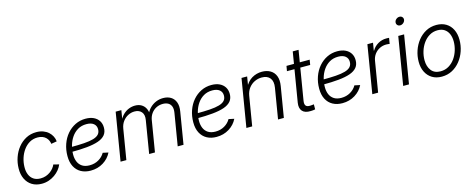

<svg xmlns="http://www.w3.org/2000/svg" viewBox="-35 -1397 5118 2074"><g transform="rotate(-15 2524.0 -360.0)"><path d="M245.1 10.3Q182.1 10.3 136.5 -17.8Q90.8 -45.9 66.7 -96.7Q42.5 -147.5 43.9 -214.4Q44.9 -277.3 65.4 -336.2Q85.9 -395 123.5 -441.9Q161.1 -488.8 213.1 -516.4Q265.1 -543.9 329.1 -543.9Q371.1 -543.9 405 -531.2Q439 -518.6 462.9 -496.8Q486.8 -475.1 500.7 -447.8Q514.6 -420.4 517.1 -390.6L453.6 -379.9Q451.7 -399.4 443.1 -418Q434.6 -436.5 419.2 -451.7Q403.8 -466.8 381.1 -475.8Q358.4 -484.9 327.6 -484.9Q276.9 -484.9 237.1 -461.7Q197.3 -438.5 168.9 -399.2Q140.6 -359.9 125.2 -311.8Q109.9 -263.7 108.9 -214.4Q107.4 -165.5 122.6 -128.2Q137.7 -90.8 168.9 -69.8Q200.2 -48.8 246.6 -48.8Q278.8 -48.8 306.2 -58.3Q333.5 -67.9 355.5 -83.7Q377.4 -99.6 393.1 -119.1Q408.7 -138.7 417 -158.7L478.5 -143.1Q466.8 -113.3 444.3 -85.7Q421.9 -58.1 391.4 -36.6Q360.8 -15.1 324 -2.4Q287.1 10.3 245.1 10.3Z M792 10.3Q730 10.3 684.1 -15.1Q638.2 -40.5 613 -88.9Q587.9 -137.2 587.9 -205.6Q587.9 -277.3 609.9 -339.4Q631.8 -401.4 671.6 -447.8Q711.4 -494.1 764.6 -520.3Q817.9 -546.4 879.9 -546.4Q932.1 -546.4 969.7 -528.6Q1007.3 -510.7 1027.8 -478.5Q1048.3 -446.3 1048.3 -402.3Q1048.3 -353 1022 -321Q995.6 -289.1 943.8 -271Q892.1 -252.9 814.7 -245.4Q737.3 -237.8 634.8 -237.8L642.6 -290.5Q732.4 -290.5 796.9 -294.9Q861.3 -299.3 902.6 -311.5Q943.8 -323.7 963.4 -345.7Q982.9 -367.7 982.9 -402.3Q982.9 -441.4 954.6 -464.4Q926.3 -487.3 874.5 -487.3Q818.8 -487.3 777.1 -462.6Q735.4 -438 707.3 -397Q679.2 -356 665.3 -305.9Q651.4 -255.9 651.4 -204.6Q651.4 -160.2 666.5 -124.8Q681.6 -89.4 713.6 -68.8Q745.6 -48.3 795.4 -48.3Q851.6 -48.3 896.2 -74.2Q940.9 -100.1 964.8 -142.6L1025.9 -129.4Q995.1 -66.4 932.9 -28.1Q870.6 10.3 792 10.3Z M1126.5 0 1215.3 -535.6H1278.8L1259.3 -416.5L1251.5 -418.5Q1270.5 -461.9 1299.8 -490Q1329.1 -518.1 1363.5 -531.5Q1397.9 -544.9 1432.6 -544.9Q1474.1 -544.9 1503.4 -527.6Q1532.7 -510.3 1548.3 -480.2Q1564 -450.2 1564.9 -411.1L1553.2 -415.5Q1570.3 -455.6 1599.6 -484.4Q1628.9 -513.2 1666.7 -529.1Q1704.6 -544.9 1747.1 -544.9Q1796.9 -544.9 1832.5 -523.2Q1868.2 -501.5 1884 -459.2Q1899.9 -417 1889.2 -355L1830.6 0H1765.6L1825.2 -358.9Q1832.5 -402.8 1821.5 -430.7Q1810.5 -458.5 1786.1 -471.7Q1761.7 -484.9 1728.5 -484.9Q1687.5 -484.9 1653.8 -467.5Q1620.1 -450.2 1597.9 -419.2Q1575.7 -388.2 1568.8 -347.7L1511.2 0H1446.3L1506.3 -364.3Q1516.1 -421.9 1489.3 -453.4Q1462.4 -484.9 1412.1 -484.9Q1374 -484.9 1339.4 -467.3Q1304.7 -449.7 1280 -417Q1255.4 -384.3 1247.6 -338.9L1191.4 0Z M2199.2 10.3Q2137.2 10.3 2091.3 -15.1Q2045.4 -40.5 2020.3 -88.9Q1995.1 -137.2 1995.1 -205.6Q1995.1 -277.3 2017.1 -339.4Q2039.1 -401.4 2078.9 -447.8Q2118.7 -494.1 2171.9 -520.3Q2225.1 -546.4 2287.1 -546.4Q2339.4 -546.4 2377 -528.6Q2414.6 -510.7 2435.1 -478.5Q2455.6 -446.3 2455.6 -402.3Q2455.6 -353 2429.2 -321Q2402.8 -289.1 2351.1 -271Q2299.3 -252.9 2221.9 -245.4Q2144.5 -237.8 2042 -237.8L2049.8 -290.5Q2139.6 -290.5 2204.1 -294.9Q2268.6 -299.3 2309.8 -311.5Q2351.1 -323.7 2370.6 -345.7Q2390.1 -367.7 2390.1 -402.3Q2390.1 -441.4 2361.8 -464.4Q2333.5 -487.3 2281.7 -487.3Q2226.1 -487.3 2184.3 -462.6Q2142.6 -438 2114.5 -397Q2086.4 -356 2072.5 -305.9Q2058.6 -255.9 2058.6 -204.6Q2058.6 -160.2 2073.7 -124.8Q2088.9 -89.4 2120.8 -68.8Q2152.8 -48.3 2202.6 -48.3Q2258.8 -48.3 2303.5 -74.2Q2348.1 -100.1 2372.1 -142.6L2433.1 -129.4Q2402.3 -66.4 2340.1 -28.1Q2277.8 10.3 2199.2 10.3Z M2653.3 -329.1 2598.6 0H2533.7L2622.6 -535.6H2685.5L2665 -410.2L2652.3 -412.1Q2686 -481.4 2738 -512.5Q2790 -543.5 2851.1 -543.5Q2906.7 -543.5 2946 -520Q2985.4 -496.6 3002.7 -451.7Q3020 -406.7 3009.3 -341.8L2952.6 0H2887.7L2944.3 -341.3Q2955.6 -409.7 2925.5 -446.8Q2895.5 -483.9 2834 -483.9Q2790.5 -483.9 2752.4 -465.3Q2714.4 -446.8 2688 -412.1Q2661.6 -377.4 2653.3 -329.1Z M3384.8 -535.6 3375.5 -479H3115.7L3125.5 -535.6ZM3231.4 -669.4H3296.4L3206.1 -124.5Q3199.7 -85.4 3213.9 -68.6Q3228 -51.8 3264.6 -54.2Q3272.5 -54.7 3283.4 -55.7Q3294.4 -56.6 3303.7 -58.1L3303.2 -2Q3292.5 0.5 3279.3 2Q3266.1 3.4 3252.9 3.4Q3188.5 6.3 3159.4 -26.6Q3130.4 -59.6 3140.1 -119.6Z M3606.9 10.3Q3544.9 10.3 3499 -15.1Q3453.1 -40.5 3428 -88.9Q3402.8 -137.2 3402.8 -205.6Q3402.8 -277.3 3424.8 -339.4Q3446.8 -401.4 3486.6 -447.8Q3526.4 -494.1 3579.6 -520.3Q3632.8 -546.4 3694.8 -546.4Q3747.1 -546.4 3784.7 -528.6Q3822.3 -510.7 3842.8 -478.5Q3863.3 -446.3 3863.3 -402.3Q3863.3 -353 3836.9 -321Q3810.5 -289.1 3758.8 -271Q3707 -252.9 3629.6 -245.4Q3552.2 -237.8 3449.7 -237.8L3457.5 -290.5Q3547.4 -290.5 3611.8 -294.9Q3676.3 -299.3 3717.5 -311.5Q3758.8 -323.7 3778.3 -345.7Q3797.9 -367.7 3797.9 -402.3Q3797.9 -441.4 3769.5 -464.4Q3741.2 -487.3 3689.5 -487.3Q3633.8 -487.3 3592 -462.6Q3550.3 -438 3522.2 -397Q3494.1 -356 3480.2 -305.9Q3466.3 -255.9 3466.3 -204.6Q3466.3 -160.2 3481.4 -124.8Q3496.6 -89.4 3528.6 -68.8Q3560.5 -48.3 3610.4 -48.3Q3666.5 -48.3 3711.2 -74.2Q3755.9 -100.1 3779.8 -142.6L3840.8 -129.4Q3810.1 -66.4 3747.8 -28.1Q3685.5 10.3 3606.9 10.3Z M3941.9 0 4030.3 -535.6H4093.3L4079.1 -450.7H4083Q4106 -492.2 4149.2 -517.6Q4192.4 -543 4243.2 -543Q4251.5 -543 4260 -542.5Q4268.6 -542 4274.4 -541.5L4263.7 -476.6Q4259.3 -477.1 4248.8 -478.5Q4238.3 -480 4225.6 -480Q4186 -480 4151.4 -462.6Q4116.7 -445.3 4093.5 -414.1Q4070.3 -382.8 4063.5 -340.8L4006.8 0Z M4287.1 0 4375.5 -535.6H4440.9L4352.1 0ZM4425.3 -640.6Q4406.2 -640.6 4394.5 -654.1Q4382.8 -667.5 4385.7 -686.5Q4388.7 -706.1 4405 -719.2Q4421.4 -732.4 4440.9 -732.4Q4460.4 -732.4 4472.2 -719.2Q4483.9 -706.1 4481 -686.5Q4477.5 -667.5 4461.4 -654.1Q4445.3 -640.6 4425.3 -640.6Z M4718.3 11.2Q4655.8 11.2 4610.6 -16.4Q4565.4 -43.9 4540.8 -93.3Q4516.1 -142.6 4516.1 -208Q4516.1 -271.5 4536.4 -331.3Q4556.6 -391.1 4594.5 -439.2Q4632.3 -487.3 4685.1 -515.6Q4737.8 -543.9 4802.2 -543.9Q4864.7 -543.9 4909.9 -516.6Q4955.1 -489.3 4979.5 -439.7Q5003.9 -390.1 5003.9 -324.2Q5003.9 -260.3 4983.6 -200.4Q4963.4 -140.6 4925.5 -92.8Q4887.7 -44.9 4835.2 -16.8Q4782.7 11.2 4718.3 11.2ZM4719.7 -47.9Q4771 -47.9 4811.8 -72.3Q4852.5 -96.7 4880.9 -136.7Q4909.2 -176.8 4924.1 -225.6Q4939 -274.4 4939 -323.2Q4939 -371.1 4923.3 -407.5Q4907.7 -443.8 4877 -464.4Q4846.2 -484.9 4800.3 -484.9Q4750 -484.9 4709.7 -460.9Q4669.4 -437 4640.6 -397Q4611.8 -356.9 4596.7 -307.9Q4581.5 -258.8 4581.5 -208.5Q4581.5 -137.7 4616.5 -92.8Q4651.4 -47.9 4719.7 -47.9Z"/></g></svg>

Font: Inter 20pt Light
Style: Italic
Weight: 300
Italic angle: -9.3988°
Version: Version 4.001;git-66647c0bb